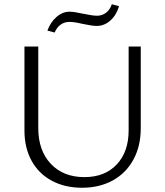

<svg xmlns="http://www.w3.org/2000/svg" viewBox="-20 -877 775 903"><path d="M203 -733Q217 -772 245.5 -797Q274 -822 307 -822Q328 -822 368 -813Q416 -803 436 -803Q460 -803 478.5 -817Q497 -831 506 -857L540 -848Q527 -805 498.5 -780Q470 -755 435 -755Q413 -755 367 -765Q329 -774 307 -774Q283 -774 265 -761Q247 -748 237 -724ZM95 -263V-658H160V-275Q160 -169 219 -106.5Q278 -44 377 -44Q473 -44 529 -103.5Q585 -163 585 -264V-658H642V-274Q642 -190 607.5 -126.5Q573 -63 510.5 -28.5Q448 6 366 6Q285 6 223.5 -27Q162 -60 128.5 -121Q95 -182 95 -263Z"/></svg>

Font: Ysabeau Infant Semilight
Style: Regular
Weight: 300
Designer: Christian Thalmann (Catharsis Fonts)
Version: Version 0.003